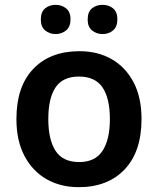

<svg xmlns="http://www.w3.org/2000/svg" viewBox="-20 -765 654 795"><path d="M566 -272Q566 -137 496 -63.5Q426 10 306 10Q231 10 173 -23Q115 -56 81.5 -119Q48 -182 48 -272Q48 -407 118 -480Q188 -553 309 -553Q385 -553 442.5 -520Q500 -487 533 -424.5Q566 -362 566 -272ZM180 -272Q180 -187 210 -140.5Q240 -94 308 -94Q374 -94 404.5 -140.5Q435 -187 435 -272Q435 -358 404.5 -403Q374 -448 307 -448Q240 -448 210 -403Q180 -358 180 -272ZM149 -684Q149 -716 167 -730.5Q185 -745 210 -745Q235 -745 253.5 -730.5Q272 -716 272 -685Q272 -654 253.5 -639Q235 -624 210 -624Q185 -624 167 -639Q149 -654 149 -684ZM343 -684Q343 -716 361 -730.5Q379 -745 404 -745Q430 -745 448 -730.5Q466 -716 466 -685Q466 -654 448 -639Q430 -624 405 -624Q379 -624 361 -639Q343 -654 343 -684Z"/></svg>

Font: Noto Sans Kawi SemiBold
Style: Regular
Weight: 600
Designer: Fadhl Haqq
Version: Version 1.000